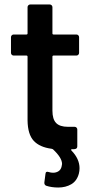

<svg xmlns="http://www.w3.org/2000/svg" viewBox="-20 -665 414 857"><path d="M299 7Q335 44 335 86Q335 98 332 110Q323 143 298 157.5Q273 172 240 172Q210 172 186 164Q177 160 178 149L183 111Q184 98 198 103Q207 106 217 106Q231 106 241.5 99Q252 92 255 78Q257 70 257 67Q257 39 216 1Q212 -1 210 -1Q157 -8 130.5 -36.5Q104 -65 103 -127V-412Q103 -417 98 -417H41Q36 -417 32.5 -420.5Q29 -424 29 -429V-499Q29 -504 32.5 -507.5Q36 -511 41 -511H98Q103 -511 103 -516V-633Q103 -638 106.5 -641.5Q110 -645 115 -645H202Q207 -645 210.5 -641.5Q214 -638 214 -633V-516Q214 -511 219 -511H321Q326 -511 329.5 -507.5Q333 -504 333 -499V-429Q333 -424 329.5 -420.5Q326 -417 321 -417H219Q214 -417 214 -412V-171Q214 -133 230.5 -116Q247 -99 283 -99H313Q318 -99 321.5 -95.5Q325 -92 325 -87V-12Q325 -2 316 0Q312 0 310 1H301Q298 1 297.5 3Q297 5 299 7Z"/></svg>

Font: Amber EN SemiBold
Style: Regular
Weight: 600
Designer: Jeremy Tribby
Foundry: Tribby Type
Version: Version 1.408 November 24, 2021